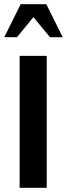

<svg xmlns="http://www.w3.org/2000/svg" viewBox="-32 -894 318 914"><path d="M190.4 0V-627.9H61.5V0ZM206.1 -716.8 127 -812.5 48.8 -716.8H-11.7L66.4 -874H188.5L266.6 -716.8Z"/></svg>

Font: Namkio Khamti Book
Style: Bold
Weight: 800
Designer: Debbi Hosken
Foundry: SIL International
Version: Version 3.917